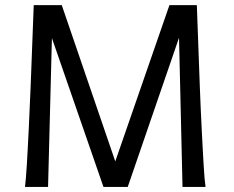

<svg xmlns="http://www.w3.org/2000/svg" viewBox="-20 -733 916 753"><path d="M222.2 -712.9 432.1 -100.1 644.5 -712.9H752Q757.8 -538.6 763.7 -392.6Q765.1 -351.1 767.1 -309.3Q769 -267.6 771 -227.8Q772.9 -188 774.9 -152.1Q776.9 -116.2 778.6 -86.4Q780.3 -56.6 782.2 -34.4Q784.2 -12.2 786.1 0H695.8L682.1 -585L481 0H385.7L183.6 -583.5L168.5 0H78.1Q79.6 -12.2 81.5 -34.4Q83.5 -56.6 85.2 -86.4Q86.9 -116.2 88.9 -152.1Q90.8 -188 92.8 -227.8Q94.7 -267.6 96.4 -309.3Q98.1 -351.1 100.1 -392.6Q106 -538.6 112.3 -712.9Z"/></svg>

Font: Andika Am
Style: Regular
Weight: 400
Designer: Victor Gaultney, Annie Olsen, Julie Remington, Don Collingsworth, Eric Hays, Becca Hirsbrunner
Foundry: SIL International
Version: Version 5.000